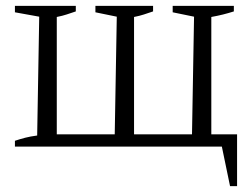

<svg xmlns="http://www.w3.org/2000/svg" viewBox="-20 -501 859 656"><path d="M702 -42H790V135H766L738 0H31V-20Q49 -26 66.5 -30.5Q84 -35 107 -38L114 -444L31 -459V-481H239V-462Q221 -456 207.5 -451.5Q194 -447 174 -443V-42H372L379 -444L306 -459V-481H503V-462Q485 -456 471.5 -451.5Q458 -447 438 -443V-42H636L643 -444L570 -459V-481H779V-462Q760 -456 742 -451.5Q724 -447 702 -443Z"/></svg>

Font: Piazzolla Light
Style: Regular
Weight: 300
Designer: Juan Pablo del Peral
Foundry: Huerta Tipografica
Version: Version 1.330